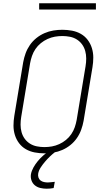

<svg xmlns="http://www.w3.org/2000/svg" viewBox="-20 -924 640 1167"><path d="M250 8Q220 8 191 2.5Q162 -3 137.5 -17Q113 -31 96 -53.5Q79 -76 70.5 -103.5Q62 -131 62 -160.5Q62 -190 67 -220L121 -546Q126 -573 135.5 -599.5Q145 -626 161.5 -650Q178 -674 201 -692.5Q224 -711 250.5 -722.5Q277 -734 304.5 -738.5Q332 -743 359 -743Q389 -743 418 -737.5Q447 -732 471.5 -718Q496 -704 513 -681.5Q530 -659 538.5 -631.5Q547 -604 547 -574.5Q547 -545 542 -515L488 -189Q483 -162 473.5 -135.5Q464 -109 447.5 -85Q431 -61 408 -42.5Q385 -24 358.5 -12.5Q332 -1 304.5 3.5Q277 8 250 8ZM250 -30Q273 -30 295.5 -34Q318 -38 340 -48Q362 -58 381 -73.5Q400 -89 413.5 -109Q427 -129 434.5 -151Q442 -173 446 -195L500 -521Q504 -545 504 -568.5Q504 -592 498 -614Q492 -636 479 -654Q466 -672 447 -684Q428 -696 405 -700.5Q382 -705 359 -705Q336 -705 313.5 -701Q291 -697 269 -687Q247 -677 228 -661.5Q209 -646 195.5 -626Q182 -606 174.5 -584Q167 -562 163 -540L109 -214Q105 -190 105 -166.5Q105 -143 111 -121Q117 -99 130 -81Q143 -63 162 -51Q181 -39 204 -34.5Q227 -30 250 -30ZM264 223Q244 223 225 218.5Q206 214 192 202.5Q178 191 171.5 173Q165 155 168 135Q172 114 183.5 93.5Q195 73 210 55Q225 37 242.5 21.5Q260 6 280 -7L282 -8H317L315 0Q298 13 282.5 28Q267 43 253 59.5Q239 76 227 94.5Q215 113 212 132Q210 144 214 155.5Q218 167 227 173.5Q236 180 247.5 182.5Q259 185 271 185Q281 185 291.5 183.5Q302 182 313 181L306 219Q296 221 285 222Q274 223 264 223ZM218 -866V-904H563V-866Z"/></svg>

Font: Iosevka SS04 XLt Ex
Style: Italic
Weight: 200
Width: 7
Italic angle: -9°
Monospace: yes
Designer: Belleve Invis
Foundry: Belleve Invis
Version: Version 19.0.0; ttfautohint (v1.8.4)